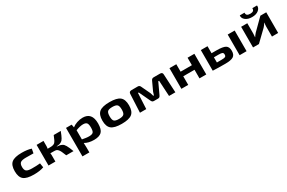

<svg xmlns="http://www.w3.org/2000/svg" viewBox="169 -2256 5962 3986"><g transform="rotate(-30 3150.5 -263.0)"><path d="M368 -508Q506 -508 594 -477L575 -375Q443 -377 396 -377Q300 -377 263.5 -350Q227 -323 227 -248Q227 -173 263 -146Q299 -119 396 -119Q519 -119 589 -127L605 -23Q510 12 367 12Q194 12 123 -46.5Q52 -105 52 -248Q52 -391 123.5 -449.5Q195 -508 368 -508Z M1066 -260V-255Q1107 -251 1130 -246.5Q1153 -242 1177.5 -230.5Q1202 -219 1215.5 -205Q1229 -191 1247.5 -160.5Q1266 -130 1280.5 -95Q1295 -60 1318 0H1144Q1115 -72 1098.5 -107.5Q1082 -143 1060.5 -166.5Q1039 -190 1018.5 -195.5Q998 -201 960 -201H879Q884 -176 884 -160V0H719V-495H884V-372Q884 -340 877 -311H937Q1019 -311 1051.5 -343Q1084 -375 1129 -495H1298Q1276 -439 1264 -410Q1252 -381 1235 -351Q1218 -321 1206 -309Q1194 -297 1171.5 -285Q1149 -273 1126.5 -268.5Q1104 -264 1066 -260Z M1827 -507Q2048 -507 2048 -243Q2048 -99 1990.5 -43Q1933 13 1807 13Q1675 13 1586 -40Q1591 24 1590 73V188H1424V-495H1559L1573 -422Q1618 -459 1687.5 -483Q1757 -507 1827 -507ZM1752 -103Q1823 -103 1850 -129.5Q1877 -156 1877 -242Q1877 -326 1852 -354.5Q1827 -383 1764 -383Q1697 -383 1590 -343V-123Q1605 -121 1631 -116.5Q1657 -112 1672 -109.5Q1687 -107 1709.5 -105Q1732 -103 1752 -103Z M2792 -247Q2792 -105 2720 -46.5Q2648 12 2473 12Q2298 12 2225.5 -46.5Q2153 -105 2153 -247Q2153 -390 2225.5 -449Q2298 -508 2473 -508Q2648 -508 2720 -449Q2792 -390 2792 -247ZM2473 -391Q2387 -391 2357.5 -362Q2328 -333 2328 -247Q2328 -162 2358 -133.5Q2388 -105 2473 -105Q2557 -105 2587.5 -134Q2618 -163 2618 -247Q2618 -333 2587.5 -362Q2557 -391 2473 -391Z M3523 -495H3678Q3737 -495 3737 -439L3760 0H3608L3587 -376H3567L3446 -116Q3434 -89 3420.5 -77.5Q3407 -66 3382 -66H3286Q3261 -66 3247 -78Q3233 -90 3222 -116L3100 -376H3081L3062 0H2911L2932 -439Q2934 -495 2993 -495H3146Q3189 -495 3208 -444L3304 -241Q3313 -220 3326 -167H3342Q3358 -226 3365 -241L3459 -444Q3478 -495 3523 -495Z M4501 -495V0H4338V-206H4068V0H3904V-495H4068V-316H4338V-495Z M4816 -327H4929Q5088 -327 5147 -292Q5206 -257 5206 -161Q5206 -66 5149 -30Q5092 6 4957 6Q4768 6 4660 0H4656V-495H4816ZM5467 -495V0H5300V-495ZM4816 -105H4929Q4993 -105 5016 -117Q5039 -129 5039 -167Q5039 -204 5017 -216.5Q4995 -229 4929 -229H4816Z M6017 -714H6129Q6138 -650 6080.5 -602.5Q6023 -555 5924 -555Q5823 -555 5765 -602.5Q5707 -650 5716 -714H5829Q5826 -672 5850 -653Q5874 -634 5924 -634Q5972 -634 5995.5 -653Q6019 -672 6017 -714ZM6224 0 6075 1V-242Q6075 -280 6081 -330H6077Q6061 -292 6019 -247L5763 0H5622V-495H5770V-244Q5770 -209 5764 -164H5768Q5784 -192 5825 -239L6083 -495H6224Z"/></g></svg>

Font: Exo 2 Expanded
Style: Bold
Weight: 700
Width: 7
Designer: Natanael Gama
Version: Version 1.001;PS 001.001;hotconv 1.0.70;makeotf.lib2.5.58329